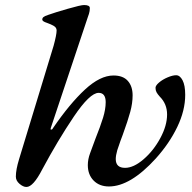

<svg xmlns="http://www.w3.org/2000/svg" viewBox="-20 -727 764 763"><path d="M43 -25Q43 -53 56 -95L193 -545Q205 -589 205 -606Q205 -617 194.5 -623.5Q184 -630 167 -636Q148 -642 148 -649Q148 -655 152.5 -659Q157 -663 172 -668Q197 -677 249 -692Q301 -707 314 -707Q337 -707 337 -695Q337 -683 333.5 -672Q330 -661 329 -659L182 -219Q181 -217 181 -214Q181 -212 183 -212Q188 -212 190 -217Q257 -315 317.5 -371Q378 -427 431 -427Q469 -427 488 -405.5Q507 -384 507 -348Q507 -317 497.5 -282Q488 -247 468 -192Q460 -172 446 -130Q440 -109 440 -95Q440 -60 477 -60Q511 -60 550.5 -94Q590 -128 617 -178Q644 -228 644 -272Q644 -314 615 -343Q606 -353 602 -360.5Q598 -368 598 -378Q598 -387 612 -399Q626 -411 646 -419.5Q666 -428 680 -428Q695 -428 705.5 -408Q716 -388 716 -350Q716 -288 684.5 -222.5Q653 -157 599 -97Q498 14 413 14Q375 14 352 -9.5Q329 -33 329 -71Q329 -94 338 -118L359 -175Q379 -225 389.5 -259Q400 -293 400 -321Q400 -358 372 -358Q337 -358 273 -263Q209 -168 148 -54Q112 16 85 16Q72 16 57.5 3.5Q43 -9 43 -25Z"/></svg>

Font: EB Garamond SemiBold
Style: Italic
Weight: 600
Italic angle: -17.2°
Designer: Georg Duffner and Octavio Pardo
Foundry: Georg Duffner
Version: Version 1.000